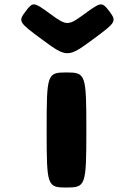

<svg xmlns="http://www.w3.org/2000/svg" viewBox="-20 -836 601 856"><path d="M276 -513C190 -513 188 -506 188 -257C188 -7 190 0 276 0C362 0 365 -7 365 -257C365 -506 362 -513 276 -513ZM94 -785C127 -829 130 -828 204 -774C278 -720 283 -720 357 -774C431 -828 434 -829 468 -785C501 -740 498 -737 391 -658C284 -579 277 -579 170 -658C63 -737 60 -740 94 -785Z"/></svg>

Font: Hussar Print
Style: Bold
Weight: 700
Foundry: Cannot Into Space Fonts
Version: Version 2.00